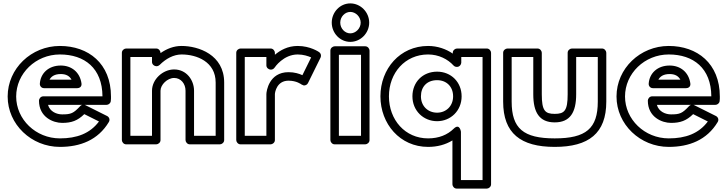

<svg xmlns="http://www.w3.org/2000/svg" viewBox="-20 -823 4278 1128"><path d="M463 -207C458.7 -205.7 454.7 -203.3 451.7 -200.1C411.3 -156.8 397.3 -151 345 -151C313.1 -151 273.3 -166.9 262.1 -207ZM477 -207H606C617.2 -207 628.6 -215.6 630.7 -227.9C632.3 -237.9 632 -248.7 632 -256C632 -450.2 499.1 -553 332 -553C164 -553 25 -420.6 25 -256C25 -92.3 164 40 332 40C451.4 40 556 -0.1 619.5 -106.2C628.2 -120.8 620.6 -135.7 609.2 -141.4L481.2 -205.4C480.3 -205.8 478.4 -206.6 477 -207ZM582 -257H234C218.9 -257 209 -242.7 209 -232C209 -134.4 292.6 -101 345 -101C400.1 -101 435.6 -113.7 475.2 -152.5L561.5 -109.3C508.8 -38.5 431 -10 332 -10C190 -10 75 -121.7 75 -256C75 -391.4 190 -503 332 -503C476.9 -503 581.1 -422.1 582 -257ZM239 -305H434C443.8 -305 462.1 -310.8 458.7 -333.7C449 -399.5 399.9 -438 337 -438C264.6 -438 217.9 -391.7 214.1 -331.6C213.2 -318.7 222.5 -305 239 -305ZM271 -355C280.6 -373.3 300.2 -388 337 -388C368.4 -388 388.4 -376.5 400.2 -355Z M746 -25V-488H873V-459C873 -443.9 887.3 -434 898 -434H900C906.8 -434 913.8 -437.4 917.7 -441.3C954.7 -478.3 999.9 -503 1047 -503C1136.1 -503 1247 -460.3 1247 -338V-25H1120V-290C1120 -351.3 1076.8 -415 1003 -415C936.5 -415 873 -356.7 873 -290V-25ZM696 0C696 10.7 705.9 25 721 25H898C908.7 25 923 15.1 923 0V-290C923 -325.3 963.5 -365 1003 -365C1043.2 -365 1070 -330.7 1070 -290V0C1070 10.7 1079.9 25 1095 25H1272C1282.7 25 1297 15.1 1297 0V-338C1297 -501.7 1145.9 -553 1047 -553C1000.9 -553 960.3 -536.9 923 -511V-513C923 -523.7 913.1 -538 898 -538H721C710.3 -538 696 -528.1 696 -513Z M1751 -326.8 1763.4 -321.3C1774 -319.7 1784.7 -325.3 1789.4 -334.9L1863.4 -484.9C1868.7 -495.6 1865.4 -509.5 1855.2 -516.6C1853.3 -517.9 1803 -553 1729 -553C1669.9 -553 1625.9 -527.4 1595 -501.3V-513C1595 -523.7 1585.1 -538 1570 -538H1393C1382.3 -538 1368 -528.1 1368 -513V0C1368 10.7 1377.9 25 1393 25H1570C1580.7 25 1595 15.1 1595 0V-270C1595.3 -281.2 1606.2 -349 1675 -349C1722.3 -349 1749.4 -328.1 1751 -326.8ZM1418 -25V-488H1545V-439C1545 -423.9 1559.3 -414 1570 -414H1572C1580.7 -414 1588.8 -419.2 1592.8 -425.2C1595.3 -429.1 1645.4 -503 1729 -503C1762.6 -503 1791.4 -493.1 1808 -485.6L1756.6 -381.3C1738.2 -390 1710.5 -399 1675 -399C1560.5 -399 1545 -286.6 1545 -270V-25Z M1979 -690C1979 -725.1 2006.9 -753 2038 -753C2069.6 -753 2099 -724.3 2099 -690C2099 -655.7 2069.6 -627 2038 -627C2006.9 -627 1979 -654.9 1979 -690ZM1929 -690C1929 -629.1 1977.1 -577 2038 -577C2098.4 -577 2149 -628.3 2149 -690C2149 -751.7 2098.4 -803 2038 -803C1977.1 -803 1929 -750.9 1929 -690ZM1971 -25V-501H2101V-25ZM1921 0C1921 10.7 1930.9 25 1946 25H2126C2136.7 25 2151 15.1 2151 0V-526C2151 -536.7 2141.1 -551 2126 -551H1946C1935.3 -551 1921 -541.1 1921 -526Z M2265 -257C2265 -395.3 2360.2 -503 2495 -503C2557.5 -503 2611 -475.2 2644.5 -438.2C2649.3 -432.9 2656.7 -430 2663 -430H2665C2680.1 -430 2690 -444.3 2690 -455V-488H2815V235H2688V-49C2688 -49 2681 -101.5 2645.5 -66.9C2608.5 -30.7 2558.4 -10 2495 -10C2360.3 -10 2265 -118.6 2265 -257ZM2215 -257C2215 -95.4 2329.7 40 2495 40C2549 40 2596.9 27.1 2638 2V260C2638 270.7 2647.9 285 2663 285H2840C2850.7 285 2865 275.1 2865 260V-513C2865 -523.7 2855.1 -538 2840 -538H2665C2654.3 -538 2640 -528.1 2640 -513V-508.1C2601 -534.9 2550.7 -553 2495 -553C2329.8 -553 2215 -418.7 2215 -257ZM2403 -257C2403 -172.3 2467.8 -111 2548 -111C2627.4 -111 2692 -172.4 2692 -257C2692 -340.2 2630.4 -402 2548 -402C2462.7 -402 2403 -339.9 2403 -257ZM2453 -257C2453 -314.1 2489.3 -352 2548 -352C2603.6 -352 2642 -313.8 2642 -257C2642 -199.6 2600.6 -161 2548 -161C2494.2 -161 2453 -199.7 2453 -257Z M3113 -488V-269C3113 -163.4 3148.2 -104 3239 -104C3329.8 -104 3365 -163.4 3365 -269V-488H3492V-226C3492 -68.1 3422.9 -10 3239 -10C3055.1 -10 2986 -68.1 2986 -226V-488ZM3163 -513C3163 -523.7 3153.1 -538 3138 -538H2961C2950.3 -538 2936 -528.1 2936 -513V-226C2936 -39.9 3038.9 40 3239 40C3439.1 40 3542 -39.9 3542 -226V-513C3542 -523.7 3532.1 -538 3517 -538H3340C3329.3 -538 3315 -528.1 3315 -513V-269C3315 -172.6 3296.2 -154 3239 -154C3181.8 -154 3163 -172.6 3163 -269Z M4040 -207C4035.7 -205.7 4031.7 -203.3 4028.7 -200.1C3988.3 -156.8 3974.3 -151 3922 -151C3890.1 -151 3850.3 -166.9 3839.1 -207ZM4054 -207H4183C4194.2 -207 4205.6 -215.6 4207.7 -227.9C4209.3 -237.9 4209 -248.7 4209 -256C4209 -450.2 4076.1 -553 3909 -553C3741 -553 3602 -420.6 3602 -256C3602 -92.3 3741 40 3909 40C4028.4 40 4133 -0.1 4196.5 -106.2C4205.2 -120.8 4197.6 -135.7 4186.2 -141.4L4058.2 -205.4C4057.3 -205.8 4055.4 -206.6 4054 -207ZM4159 -257H3811C3795.9 -257 3786 -242.7 3786 -232C3786 -134.4 3869.6 -101 3922 -101C3977.1 -101 4012.6 -113.7 4052.2 -152.5L4138.5 -109.3C4085.8 -38.5 4008 -10 3909 -10C3767 -10 3652 -121.7 3652 -256C3652 -391.4 3767 -503 3909 -503C4053.9 -503 4158.1 -422.1 4159 -257ZM3816 -305H4011C4020.8 -305 4039.1 -310.8 4035.7 -333.7C4026 -399.5 3976.9 -438 3914 -438C3841.6 -438 3794.9 -391.7 3791.1 -331.6C3790.2 -318.7 3799.5 -305 3816 -305ZM3848 -355C3857.6 -373.3 3877.2 -388 3914 -388C3945.4 -388 3965.4 -376.5 3977.2 -355Z"/></svg>

Font: Hussar Ekologiczny
Style: Regular
Weight: 400
Foundry: Cannot Into Space Fonts
Version: Version 0.97